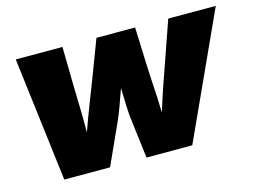

<svg xmlns="http://www.w3.org/2000/svg" viewBox="-79 -681 1082 815"><g transform="rotate(-15 461.5 -273.0)"><path d="M111.3 0 44.4 -545.9H249.5L252.4 -375Q252.9 -360.4 253.2 -345.7Q253.4 -331.1 253.9 -315.4Q254.9 -281.2 255.6 -244.6Q256.3 -208 255.9 -168.5Q275.9 -226.1 296.1 -277.3Q316.4 -328.6 334 -375L398.9 -545.9H568.8L575.2 -375Q575.7 -356.4 576.9 -337.4Q578.1 -318.4 579.1 -298.3Q581.1 -267.6 582.8 -234.9Q584.5 -202.1 585 -167.5Q602.5 -225.1 620.4 -276.6Q638.2 -328.1 654.8 -375L714.4 -545.9H923.3L673.8 0H472.7L450.7 -179.7Q447.8 -204.6 446.5 -240.7Q445.3 -276.9 444.3 -313Q431.6 -276.9 418.5 -240.7Q405.3 -204.6 394 -179.7L312.5 0Z"/></g></svg>

Font: Inter Black
Style: Italic
Weight: 900
Italic angle: -9.39999°
Designer: Rasmus Andersson
Foundry: rsms
Version: Version 4.000;git-a52131595